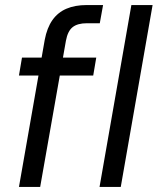

<svg xmlns="http://www.w3.org/2000/svg" viewBox="-20 -740 624 760"><path d="M55 0 157 -582Q166 -630 187.5 -660.5Q209 -691 243 -705.5Q277 -720 323 -720H388L375 -648H324Q287 -648 267.5 -632.5Q248 -617 241 -579L139 0ZM55 -441 67 -512H361L349 -441ZM374 0 500 -720H584L458 0Z"/></svg>

Font: DM Sans 12pt
Style: Italic
Weight: 400
Italic angle: -10°
Version: Version 4.004;gftools[0.9.30]